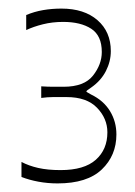

<svg xmlns="http://www.w3.org/2000/svg" viewBox="-20 -827 314 447"><path d="M30 -415V-450Q47 -441 69 -436Q91 -431 121 -431Q176 -431 203 -455Q230 -479 230 -519Q230 -551 206 -576Q182 -601 135 -601Q116 -601 103.5 -601Q91 -601 76 -599V-626Q91 -625 104.5 -625Q118 -625 128 -625Q176 -625 196.5 -651Q217 -677 217 -706Q217 -744 192.5 -760Q168 -776 127 -776Q102 -776 80 -770.5Q58 -765 41 -757V-792Q60 -800 80.5 -803.5Q101 -807 123 -807Q176 -807 207 -780Q238 -753 238 -708Q238 -684 226.5 -661.5Q215 -639 192 -623Q181 -616 181 -614Q181 -613 192 -607Q221 -593 236 -568.5Q251 -544 251 -514Q251 -465 217 -432.5Q183 -400 114 -400Q91 -400 69.5 -404Q48 -408 30 -415Z"/></svg>

Font: Ojuju ExtraLight
Style: Regular
Weight: 200
Designer: Chisaokwu Joboson, Mirko Velimirovic
Foundry: Udi Foundry
Version: Version 1.000